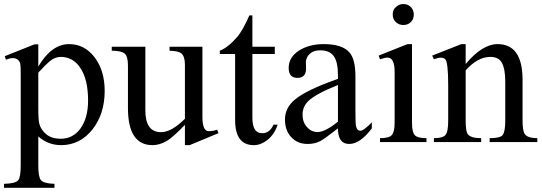

<svg xmlns="http://www.w3.org/2000/svg" viewBox="-26 -694 2647 938"><path d="M-6.3 223.6V204.1Q49.8 202.6 63 186.5Q75.2 172.4 75.2 112.3V-328.1Q75.2 -371.6 73.2 -381.3Q70.8 -395 58.1 -404.3Q39.1 -417 2.9 -402.3L-2.9 -419.4L142.6 -477.5H161.1V-368.7Q225.6 -478.5 311.5 -478.5Q387.2 -478.5 436.5 -413.6Q485.4 -348.6 485.4 -250Q485.4 -138.7 426.8 -63Q365.7 15.1 272.5 15.1Q209.5 15.1 161.1 -27.3V113.8Q161.1 169.9 173.3 185.1Q187 202.6 240.2 204.1V223.6ZM270 -16.1Q330.6 -16.1 367.2 -66.4Q404.3 -118.2 404.3 -202.6Q404.3 -309.1 364.3 -365.2Q329.6 -416 270 -416Q242.7 -416 216.3 -394.5Q200.2 -381.3 161.1 -338.9V-164.1Q161.1 -109.4 166 -89.8Q172.9 -61 200.2 -37.6Q228 -16.1 270 -16.1Z M719.2 15.1Q599.1 15.1 599.1 -166V-374Q599.1 -418.5 583 -432.1Q566.9 -446.3 520 -446.3V-465.8H684.1V-154.3Q684.1 -48.3 760.7 -48.3Q812 -48.3 877.4 -113.8V-378.4Q877.4 -418.5 859.4 -433.6Q845.2 -444.8 802.2 -446.3V-465.8H962.9V-123Q962.9 -53.2 993.7 -53.2Q1015.6 -53.2 1034.7 -60.5L1041.5 -43.5L900.4 15.1H877.4V-84Q849.1 -54.7 826.9 -34.7Q804.7 -14.6 787.6 -4.9Q753.4 15.1 719.2 15.1Z M1213.9 15.1Q1122.6 15.1 1122.6 -108.4V-430.2H1047.9V-446.3Q1088.4 -461.9 1134.3 -515.1Q1160.6 -547.4 1192.4 -618.7H1207V-465.8H1316.4V-430.2H1207V-120.1Q1207 -43.9 1252.9 -43.5Q1291 -41.5 1310.1 -85H1330.6Q1314 -36.1 1279.3 -9.3Q1248 15.1 1213.9 15.1Z M1477.1 9.3Q1427.2 9.3 1397 -23.9Q1366.2 -56.2 1366.2 -110.4Q1366.2 -166.5 1413.1 -206.1Q1470.2 -254.9 1625 -308.6V-327.6Q1625 -392.1 1604 -420.4Q1583.5 -448.2 1538.6 -448.2Q1506.3 -448.2 1488.8 -432.1Q1469.7 -416 1468.3 -391.6L1469.2 -361.8Q1470.7 -313.5 1426.8 -313.5Q1384.3 -313.5 1384.3 -362.3Q1384.3 -414.6 1436 -447.8Q1486.3 -478.5 1554.7 -478.5Q1648.9 -478.5 1683.1 -435.5Q1710.4 -402.3 1710.4 -320.3V-161.1Q1710.4 -130.9 1710.9 -110.8Q1711.4 -90.8 1712.9 -80.1Q1717.3 -55.2 1735.4 -55.2Q1750 -55.2 1790.5 -96.2V-66.9Q1733.4 9.3 1679.7 9.3Q1625 9.3 1625 -66.9Q1560.1 -16.1 1539.1 -4.9Q1511.7 9.3 1477.1 9.3ZM1523.4 -48.8Q1561 -47.9 1625 -99.6V-278.8Q1516.6 -235.4 1480 -200.2Q1452.1 -172.4 1452.1 -134.3Q1452.1 -97.2 1473.1 -74.2Q1492.7 -50.3 1523.4 -48.8Z M1830.6 0V-19Q1874.5 -19 1887.7 -33.7Q1901.9 -48.8 1901.9 -94.7V-344.2Q1901.9 -412.6 1866.7 -412.6Q1854.5 -412.6 1830.6 -404.3L1823.7 -422.4L1964.8 -478.5H1986.8V-94.7Q1986.8 -47.9 2000.5 -33.7Q2013.7 -19 2057.6 -19V0ZM1944.3 -571.8Q1923.3 -571.8 1907.2 -586.4Q1892.6 -601.1 1892.6 -623.5Q1892.6 -647 1908.2 -659.7Q1923.8 -674.3 1944.3 -674.3Q1966.3 -674.3 1981 -659.7Q1995.6 -644.5 1995.6 -623.5Q1995.6 -600.6 1981.4 -586.4Q1966.8 -571.8 1944.3 -571.8Z M2093.8 0V-19Q2137.7 -19 2150.4 -34.7Q2163.6 -49.8 2163.6 -105.5V-278.8Q2163.6 -392.1 2148.4 -405.8Q2130.9 -419.4 2093.8 -404.3L2085.4 -422.4L2228 -478.5H2249V-381.3Q2330.1 -478.5 2404.8 -478.5Q2526.9 -478.5 2526.9 -304.2V-105.5Q2526.9 -55.7 2537.1 -40Q2550.8 -19 2599.1 -19V0H2366.2V-19Q2417 -19 2429.7 -34.2Q2442.4 -50.8 2442.4 -105.5V-295.4Q2442.4 -358.4 2425.3 -388.2Q2409.7 -416 2369.1 -416Q2308.1 -416 2249 -350.6V-105.5Q2249 -53.2 2258.8 -39.1Q2273.4 -19 2324.7 -19V0Z"/></svg>

Font: Nuosu SIL
Style: Regular
Weight: 400
Designer: Peter Constable, Alex Kotlar, Peter Martin
Foundry: SIL International
Version: Version 2.300